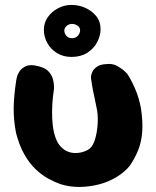

<svg xmlns="http://www.w3.org/2000/svg" viewBox="-20 -755 633 779"><path d="M225 -8Q202 -16 175.5 -30.5Q149 -45 124 -69Q99 -93 78.5 -129Q58 -165 45 -216Q35 -267 35.5 -316Q36 -365 46 -430Q46 -430 48.5 -441.5Q51 -453 59.5 -466Q68 -479 86.5 -487Q105 -495 137 -486Q165 -479 178 -464Q191 -449 195 -433Q199 -417 199 -405.5Q199 -394 199 -394Q189 -330 192 -271Q195 -212 214 -177Q226 -157 242.5 -146.5Q259 -136 278 -134.5Q297 -133 314.5 -138Q332 -143 344 -152Q359 -165 367 -194.5Q375 -224 376.5 -257.5Q378 -291 372 -317Q367 -344 362 -366Q357 -388 354 -406.5Q351 -425 349 -439Q349 -439 349.5 -446.5Q350 -454 355.5 -465Q361 -476 374.5 -485Q388 -494 412 -495Q436 -498 455 -487.5Q474 -477 485 -466.5Q496 -456 496 -456Q511 -434 527.5 -396.5Q544 -359 552 -315Q560 -261 557 -220.5Q554 -180 541.5 -148Q529 -116 507 -83Q485 -56 452.5 -36.5Q420 -17 382 -7Q344 3 303.5 3.5Q263 4 225 -8ZM270 -524Q237 -524 211.5 -539.5Q186 -555 172 -580.5Q158 -606 158 -634Q158 -663 174 -685.5Q190 -708 215.5 -721.5Q241 -735 270 -735Q300 -735 326.5 -723Q353 -711 370.5 -689.5Q388 -668 388 -637Q388 -610 374 -583.5Q360 -557 333.5 -540.5Q307 -524 270 -524ZM272 -600Q287 -600 296 -610Q305 -620 305 -632Q305 -644 294.5 -651Q284 -658 272 -658Q260 -658 250.5 -650Q241 -642 241 -631Q241 -619 249.5 -609.5Q258 -600 272 -600Z"/></svg>

Font: Sour Gummy
Style: Bold
Weight: 700
Designer: Stefie Justprince
Foundry: Eifetstype
Version: Version 1.000